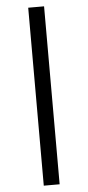

<svg xmlns="http://www.w3.org/2000/svg" viewBox="-61 -841 446 977"><g transform="rotate(-5 162.5 -352.5)"><path d="M203 102H122V-807H203Z"/></g></svg>

Font: Fira Sans Compressed
Style: Regular
Weight: 400
Width: 1
Designer: bBox Type GmbH & Carrois Corporate GbR & Edenspiekermann AG
Foundry: bBox Type GmbH & Carrois Corporate GbR & Edenspiekermann AG
Version: Version 4.301